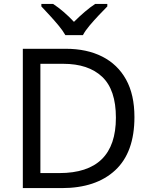

<svg xmlns="http://www.w3.org/2000/svg" viewBox="-20 -964 770 984"><path d="M669 -364Q669 -183 570.5 -91.5Q472 0 296 0H97V-714H317Q425 -714 504 -674Q583 -634 626 -556.5Q669 -479 669 -364ZM574 -361Q574 -504 503.5 -570.5Q433 -637 304 -637H187V-77H284Q574 -77 574 -361ZM315 -784Q302 -807 280 -833.5Q258 -860 234 -886Q210 -912 192 -931V-944H252Q278 -927 306 -903Q334 -879 359 -852Q386 -879 414 -903Q442 -927 468 -944H530V-931Q511 -912 486.5 -886Q462 -860 439.5 -833.5Q417 -807 405 -784Z"/></svg>

Font: Noto Music
Style: Regular
Weight: 400
Designer: Monotype Design Team, Benjamin Yang
Foundry: Monotype Imaging Inc.
Version: Version 2.002; ttfautohint (v1.8.4.7-5d5b)